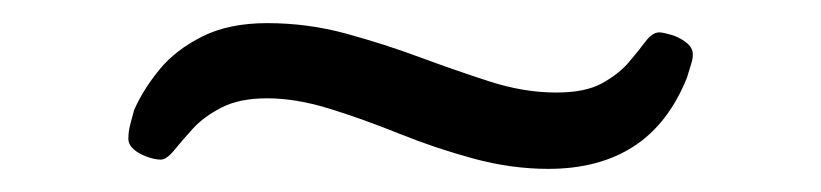

<svg xmlns="http://www.w3.org/2000/svg" viewBox="-20 -350 710 166"><path d="M119 -212Q114 -212 107 -214.5Q100 -217 95.5 -221Q91 -225 91 -230Q91 -236 92.5 -242Q94 -248 96 -255Q104 -273 118 -290Q132 -307 155 -318.5Q178 -330 211 -330Q246 -330 279 -321Q312 -312 343 -300.5Q374 -289 403.5 -279.5Q433 -270 461 -270Q486 -270 500.5 -278Q515 -286 523.5 -296Q532 -306 538 -314Q544 -322 550 -322Q553 -322 560 -320Q567 -318 573 -313.5Q579 -309 579 -303Q579 -299 577.5 -294.5Q576 -290 574 -283Q558 -243 528 -223.5Q498 -204 454 -204Q422 -204 389 -213Q356 -222 325 -234.5Q294 -247 265 -256Q236 -265 211 -265Q187 -265 171.5 -257Q156 -249 146.5 -238.5Q137 -228 130.5 -220Q124 -212 119 -212Z"/></svg>

Font: Asap Expanded Medium
Style: Regular
Weight: 500
Width: 7
Designer: Pablo Cosgaya
Foundry: Omnibus-Type
Version: Version 3.001